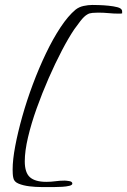

<svg xmlns="http://www.w3.org/2000/svg" viewBox="-20 -738 513 775"><path d="M182 17Q170 17 146.5 17Q123 17 98.5 14Q74 11 55.5 3.5Q37 -4 34 -19Q32 -27 31.5 -36.5Q31 -46 31 -54Q31 -93 41.5 -148.5Q52 -204 70 -268Q88 -332 112.5 -397.5Q137 -463 165.5 -522.5Q194 -582 224.5 -628Q255 -674 285 -699Q299 -710 317.5 -714Q336 -718 353 -718Q361 -718 379 -717.5Q397 -717 417.5 -715Q438 -713 453.5 -709Q469 -705 472 -697Q473 -695 473 -691Q473 -687 473 -684Q470 -683 466.5 -683Q463 -683 459 -683Q439 -683 418.5 -685Q398 -687 376 -687Q366 -687 353.5 -686Q341 -685 333 -680Q320 -673 304.5 -653Q289 -633 280 -620Q257 -586 230 -534.5Q203 -483 176.5 -422.5Q150 -362 128 -300.5Q106 -239 93 -183.5Q80 -128 80 -87Q80 -41 101 -22.5Q122 -4 167 -4Q186 -4 204 -6.5Q222 -9 241 -9Q247 -9 259.5 -7Q272 -5 272 3Q272 9 260 12Q248 15 231.5 16Q215 17 201 17Q187 17 182 17Z"/></svg>

Font: Moon Dance
Style: Regular
Weight: 400
Designer: Robert E. Leuschke
Foundry: Robert E. Leuschke
Version: Version 1.010; ttfautohint (v1.8.3)